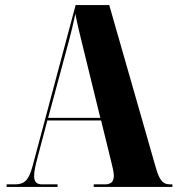

<svg xmlns="http://www.w3.org/2000/svg" viewBox="-20 -734 697 754"><path d="M6 0H206V-10H146C124 -10 114 -19 114 -43C114 -58 118 -80 126 -110L166 -261H377L418 -94C422 -77 427 -59 427 -44C427 -24 419 -10 393 -10H348V0H657V-10H648C620 -10 607 -25 593 -72L409 -714H277L108 -82C93 -27 77 -10 39 -10H6ZM169 -271 250 -571C259 -604 267 -637 276 -680C284 -636 293 -603 301 -569L374 -271Z"/></svg>

Font: Noto Serif Display ExtraCondensed Black
Style: Regular
Weight: 900
Width: 2
Designer: Monotype Design Team
Foundry: Monotype Imaging Inc.
Version: Version 2.009